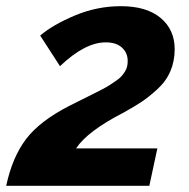

<svg xmlns="http://www.w3.org/2000/svg" viewBox="-46 -601 611 621"><path d="M179 -259Q195 -267 218 -278.5Q241 -290 253 -296Q265 -302 282.5 -311Q300 -320 309 -326Q318 -332 329 -339.5Q340 -347 346 -353.5Q352 -360 357.5 -368.5Q363 -377 365 -385.5Q367 -394 367 -404Q367 -430 348.5 -447Q330 -464 296 -464Q229 -464 148 -387L84 -486Q125 -521 196.5 -551Q268 -581 345 -581Q428 -581 473.5 -543Q519 -505 519 -442Q519 -403 505 -370.5Q491 -338 463 -312.5Q435 -287 412.5 -272Q390 -257 354 -237Q237 -177 200 -121H463L437 0H-26Q-6 -93 38.5 -151.5Q83 -210 179 -259Z"/></svg>

Font: Raleway-v4020
Style: Bold Italic
Weight: 700
Italic angle: -12°
Designer: Matt McInerney, Pablo Impallari, Rodrigo Fuenzalida
Foundry: Matt McInerney, Pablo Impallari, Rodrigo Fuenzalida
Version: Version 4.020;PS 004.020;hotconv 1.0.88;makeotf.lib2.5.64775